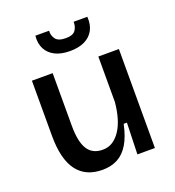

<svg xmlns="http://www.w3.org/2000/svg" viewBox="-133 -829 866 948"><g transform="rotate(-20 299.5 -355.0)"><path d="M245 13Q157 13 112 -47.5Q67 -108 67 -230V-520H176V-242Q176 -160 201 -120Q226 -80 280 -80Q310 -80 333 -95Q356 -110 373.5 -137Q391 -164 401.5 -200.5Q412 -237 416 -281V-520H524V-216V0H432L437 -165H420Q407 -103 383.5 -63.5Q360 -24 325.5 -5.5Q291 13 245 13ZM159 -723H231Q229 -699 243 -679.5Q257 -660 297 -660Q335 -660 348 -679Q361 -698 360 -723H432Q435 -682 419.5 -653Q404 -624 372.5 -608.5Q341 -593 295 -593Q248 -593 216.5 -609Q185 -625 170 -654Q155 -683 159 -723Z"/></g></svg>

Font: Bricolage Grotesque 96pt ExtraBold Medium
Style: Regular
Weight: 500
Version: Version 1.001;gftools[0.9.33.dev8+g029e19f]